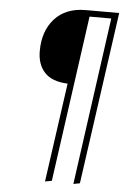

<svg xmlns="http://www.w3.org/2000/svg" viewBox="-59 -727 688 972"><g transform="rotate(5 285.0 -241.0)"><path d="M335.9 -682.1H506.8L383.8 193.8L351.1 200.2L469.2 -650.9H358.9L241.2 193.8L207 200.2L277.8 -303.2Q197.3 -306.6 160.2 -347.2Q123 -387.7 123 -455.1Q123 -557.6 179.4 -619.9Q235.8 -682.1 335.9 -682.1Z"/></g></svg>

Font: Fira Sans Compressed UltraLight
Style: Italic
Weight: 200
Width: 3
Italic angle: -8°
Designer: Carrois Corporate & Edenspiekermann AG
Foundry: Carrois Corporate GbR & Edenspiekermann AG
Version: Version 4.203;PS 004.203;hotconv 1.0.88;makeotf.lib2.5.64775